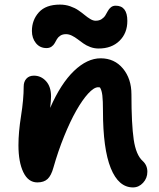

<svg xmlns="http://www.w3.org/2000/svg" viewBox="-20 -777 697 843"><path d="M184.1 -565.9Q155.3 -565.9 137.7 -587.6Q120.1 -609.4 120.1 -641.1Q120.1 -689 150.6 -722.9Q181.2 -756.8 243.2 -756.8Q267.1 -756.8 288.1 -749.5Q309.1 -742.2 324 -731.9Q338.9 -721.7 351.6 -711.2Q364.3 -700.7 376.5 -693.4Q388.7 -686 399.9 -686Q415.5 -686 426 -692.9Q436.5 -699.7 442.4 -709.2Q448.2 -718.8 453.4 -728.5Q458.5 -738.3 467 -745.1Q475.6 -752 487.8 -752Q539.1 -752 539.1 -685.1Q539.1 -631.3 504.6 -597.7Q470.2 -564 413.1 -564Q393.6 -564 376.2 -570.6Q358.9 -577.1 345.9 -586.4Q333 -595.7 321 -604.7Q309.1 -613.8 295.9 -620.4Q282.7 -627 270 -627Q254.9 -627 245.1 -620.6Q235.4 -614.3 230.2 -605.5Q225.1 -596.7 220.2 -587.6Q215.3 -578.6 206.3 -572.3Q197.3 -565.9 184.1 -565.9ZM564 45.9Q500.5 45.9 466.3 -38.8Q432.1 -123.5 432.1 -290Q432.1 -335 429.4 -357.7Q426.8 -380.4 418.9 -393.1Q416 -394 411.1 -394Q392.6 -394 366.9 -366Q341.3 -337.9 314.7 -291Q288.1 -244.1 261.5 -178.5Q234.9 -112.8 214.8 -42Q205.1 -6.3 189 8.8Q172.9 23.9 144 23.9Q104 23.9 82.5 -20.8Q61 -65.4 61 -139.2Q61 -196.3 72.5 -268.8Q84 -341.3 84 -397Q84 -418.5 95.9 -431.6Q107.9 -444.8 128.9 -444.8Q160.2 -444.8 182.1 -420.7Q204.1 -396.5 204.1 -354Q204.1 -335.4 200.2 -303.2Q247.1 -410.2 304.9 -465.6Q362.8 -521 421.9 -521Q482.4 -521 519.8 -476.1Q557.1 -431.2 557.1 -362.8Q557.1 -231.9 567.1 -164.1Q577.1 -96.2 606.9 -69.8Q627 -51.3 627 -22.9Q627 5.4 608.2 25.6Q589.4 45.9 564 45.9Z"/></svg>

Font: Shantell Sans Irregular Bouncy
Style: Regular
Weight: 600
Designer: Stephen Nixon, Anya Danilova, Shantell Martin
Foundry: Arrow Type
Version: Version 1.006;[9816181b4]